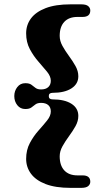

<svg xmlns="http://www.w3.org/2000/svg" viewBox="-20 -760 462 907"><path d="M210.5 -306Q210.5 -290.5 228.5 -290.5Q285 -290.5 317.5 -269.8Q350 -249 350 -212.5Q350 -188 336.8 -164.2Q323.5 -140.5 306 -116.8Q288.5 -93 275.2 -69.2Q262 -45.5 262 -21.5Q262 21.5 283.8 45Q305.5 68.5 346 68.5H370Q406.5 68.5 406.5 98.5Q406.5 110.5 396.8 119Q387 127.5 363.5 127.5H313.5Q242 127.5 195.5 109.5Q149 91.5 126.2 60.5Q103.5 29.5 103.5 -9.5Q103.5 -51.5 121 -84.2Q138.5 -117 161.5 -142.8Q184.5 -168.5 202.2 -190.5Q220 -212.5 220 -233.5Q220 -253 208 -263.5Q196 -274 174 -274Q157 -274 147.5 -266.8Q138 -259.5 128.2 -252.2Q118.5 -245 99.5 -245Q76 -245 61.8 -263Q47.5 -281 47.5 -306Q47.5 -330.5 61.8 -348.8Q76 -367 99.5 -367Q118.5 -367 128.2 -359.8Q138 -352.5 147.5 -345Q157 -337.5 174 -337.5Q196 -337.5 208 -348.5Q220 -359.5 220 -378.5Q220 -399.5 202.2 -421.2Q184.5 -443 161.5 -469Q138.5 -495 121 -527.8Q103.5 -560.5 103.5 -602.5Q103.5 -642 126.2 -672.8Q149 -703.5 195.5 -721.5Q242 -739.5 313.5 -739.5H363.5Q387 -739.5 396.8 -731Q406.5 -722.5 406.5 -710.5Q406.5 -680 370 -680H346Q305.5 -680 283.8 -656.8Q262 -633.5 262 -590.5Q262 -566.5 275.2 -542.8Q288.5 -519 306 -495.2Q323.5 -471.5 336.8 -447.8Q350 -424 350 -399.5Q350 -363.5 317.5 -342.5Q285 -321.5 228.5 -321.5Q210.5 -321.5 210.5 -306Z"/></svg>

Font: Fraunces ExtraBold
Style: Regular
Weight: 800
Version: Version 1.000;[b76b70a41]